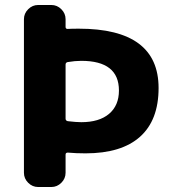

<svg xmlns="http://www.w3.org/2000/svg" viewBox="-20 -750 692 770"><path d="M243 -491V-274Q243 -266 252 -264Q286 -260 306 -260Q378 -260 417.5 -293.5Q457 -327 457 -387Q457 -506 306 -506Q281 -506 251 -501Q243 -499 243 -491ZM133 0Q110 0 93 -17Q76 -34 76 -57V-673Q76 -696 93 -713Q110 -730 133 -730H186Q209 -730 226 -713Q243 -696 243 -673V-642Q243 -634 251 -634Q266 -635 296 -635Q616 -635 616 -397Q616 -268 541.5 -201.5Q467 -135 323 -135Q285 -135 252 -138Q243 -138 243 -130V-57Q243 -34 226 -17Q209 0 186 0Z"/></svg>

Font: Rounded Mplus 1c ExtraBold
Style: Regular
Weight: 800
Version: Version 1.059.20150529